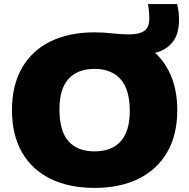

<svg xmlns="http://www.w3.org/2000/svg" viewBox="-20 -908 924 938"><path d="M442 10Q318 10 227.2 -34.2Q136.5 -78.5 87.5 -163.5Q38.5 -248.5 38.5 -370Q38.5 -491.5 87.5 -576.5Q136.5 -661.5 227.2 -705.8Q318 -750 442 -750Q484.5 -750 529.5 -745Q574.5 -740 609.5 -740Q660 -740 684.8 -757Q709.5 -774 709.5 -818Q709.5 -832 708.2 -848.2Q707 -864.5 703 -888H845Q851 -865.5 852.8 -846.8Q854.5 -828 854.5 -810.5Q854.5 -741.5 823 -702Q791.5 -662.5 737.5 -650Q790 -602 818 -531.2Q846 -460.5 846 -370Q846 -249 796.8 -164.2Q747.5 -79.5 657 -34.8Q566.5 10 442 10ZM442 -168.5Q525.5 -168.5 569.8 -217.8Q614 -267 614 -366Q614 -471 569 -521.2Q524 -571.5 442 -571.5Q360 -571.5 315.2 -523Q270.5 -474.5 270.5 -374Q270.5 -267.5 314.5 -218Q358.5 -168.5 442 -168.5Z"/></svg>

Font: Encode Sans SemiExpanded SemiExpanded Black
Style: Regular
Weight: 900
Width: 6
Designer: Multiple Designers
Foundry: Impallari Type
Version: Version 3.000; ttfautohint (v1.8.3) -l 8 -r 50 -G 200 -x 14 